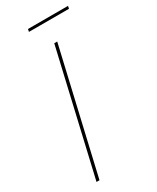

<svg xmlns="http://www.w3.org/2000/svg" viewBox="-200 -838 734 897"><g transform="rotate(-30 167.5 -389.5)"><path d="M335 -779 332 -765H116L119 -779ZM208 -660 55 0H39L192 -660Z"/></g></svg>

Font: Elaine Sans Thin
Style: Italic
Weight: 250
Italic angle: -13°
Designer: Wei Huang
Foundry: Wei Huang
Version: Version 2.001;December 24, 2019;FontCreator 12.0.0.2547 64-b